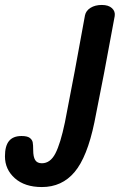

<svg xmlns="http://www.w3.org/2000/svg" viewBox="-160 -519 514 775"><path d="M-140 112Q-140 70 -123.5 50Q-107 30 -73 30Q-50 30 -40 37.5Q-30 45 -28 55.5Q-26 66 -26 87Q-26 114 -18 127Q-10 140 9 140Q43 140 63.5 100.5Q84 61 102 -25Q141 -223 183 -457Q187 -476 205.5 -487.5Q224 -499 251 -499Q278 -499 292 -486Q306 -473 303 -454Q258 -207 221 -25Q192 115 141 175.5Q90 236 9 236Q-60 236 -100 200.5Q-140 165 -140 112Z"/></svg>

Font: Mali SemiBold
Style: Italic
Weight: 600
Italic angle: -10°
Version: Version 1.000; ttfautohint (v1.6)